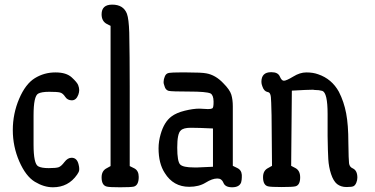

<svg xmlns="http://www.w3.org/2000/svg" viewBox="-20 -793 1586 813"><path d="M204.1 0Q166 0 127.4 -23.4Q88.9 -46.9 61.5 -109.9Q34.2 -172.9 34.2 -242.2Q34.2 -311.5 61 -374.5Q87.9 -437.5 127.4 -461.9Q167 -486.3 213.9 -486.3Q214.8 -486.3 215.8 -486.3Q260.7 -486.3 283.7 -465.3Q306.6 -444.3 311 -432.6Q315.4 -420.9 315.4 -411.6Q315.4 -402.3 311.5 -391.6Q302.7 -368.2 284.2 -368.2Q265.6 -368.2 255.9 -383.3Q246.1 -398.4 233.9 -401.4Q221.7 -404.3 188.5 -404.3Q155.3 -404.3 141.6 -396.5Q122.1 -385.7 122.1 -304.7V-180.7Q122.1 -99.6 141.6 -88.9Q155.3 -81.1 186.5 -81.1Q217.8 -81.1 228.5 -85Q239.3 -88.9 252.9 -106.9Q266.6 -125 283.2 -125Q305.7 -125 312.5 -97.7Q315.4 -85.9 315.4 -81.1V-73.2Q314.5 -64.5 306.6 -53.7Q269.5 0 204.1 0Z M432.6 -2.9Q410.2 -7.8 410.2 -42Q410.2 -70.3 432.6 -81.1Q438.5 -84 448.2 -89.8V-683.6Q443.4 -686.5 432.6 -691.4Q410.2 -703.1 410.2 -732.4Q410.2 -773.4 455.1 -773.4Q502.9 -773.4 517.6 -734.4Q525.4 -712.9 527.3 -655.3Q529.3 -559.6 529.3 -424.8V-89.8Q535.2 -86.9 548.8 -80.1Q567.4 -70.3 567.4 -43.9Q567.4 -8.8 546.9 -2.9Q534.2 0 488.8 0Q443.4 0 432.6 -2.9Z M824.2 -333 860.4 -331.1Q873 -331.1 878.9 -334Q884.8 -336.9 884.3 -363.8Q883.8 -390.6 871.1 -397.5Q853.5 -405.3 780.8 -405.3Q708 -405.3 694.3 -408.2Q680.7 -412.1 676.8 -427.7Q671.9 -439.5 672.9 -448.2Q672.9 -457 677.7 -468.8Q682.6 -482.4 696.3 -484.4Q709 -486.3 740.2 -486.3H772.5Q834 -486.3 853.5 -482.4Q892.6 -475.6 925.8 -440.4Q953.1 -413.1 959.5 -392.1Q965.8 -371.1 965.8 -342.8V-90.8Q971.7 -87.9 984.9 -81.5Q998 -75.2 1002 -62.5Q1004.9 -52.7 1003.9 -42Q1003.9 -31.2 1001 -20.5Q993.2 0 962.9 0Q933.6 0 926.3 -18.6Q918.9 -37.1 901.4 -37.1Q900.4 -37.1 899.4 -37.1Q878.9 -37.1 850.6 -19.5Q822.3 -2 781.2 -2Q713.9 -2 677.7 -60.5Q651.4 -100.6 651.4 -165Q651.4 -194.3 660.2 -224.6Q674.8 -276.4 706.1 -299.8Q726.6 -315.4 762.2 -324.2Q797.9 -333 824.2 -333ZM881.8 -249Q820.3 -252 788.1 -252Q755.9 -252 745.1 -240.2Q730.5 -227.5 730.5 -168Q730.5 -108.4 743.2 -96.2Q755.9 -84 800.8 -84H817.4L881.8 -86.9Z M1215.8 -409.2Q1215.8 -407.2 1212.9 -90.8Q1217.8 -87.9 1231.4 -81.1Q1251 -70.3 1251 -42Q1251 -8.8 1230.5 -3.9Q1217.8 -1 1172.4 -1Q1127 -1 1115.2 -3.9Q1093.8 -8.8 1093.8 -43Q1093.8 -71.3 1116.2 -82Q1122.1 -85 1131.8 -90.8L1129.9 -304.7Q1128.9 -329.1 1128.4 -357.9Q1127.9 -386.7 1124 -394.5Q1121.1 -402.3 1113.3 -403.3Q1097.7 -406.2 1090.8 -427.7Q1086.9 -437.5 1086.9 -446.3Q1086.9 -487.3 1127.9 -487.3Q1128.9 -487.3 1129.9 -487.3Q1157.2 -487.3 1165 -468.8Q1172.9 -450.2 1182.6 -451.2Q1192.4 -451.2 1221.7 -468.8Q1250 -486.3 1276.4 -486.3Q1276.4 -486.3 1278.3 -486.3Q1305.7 -486.3 1327.1 -478.5Q1384.8 -459 1415 -404.3Q1436.5 -362.3 1445.8 -313Q1455.1 -263.7 1455.1 -189.5Q1456.1 -115.2 1458 -101.6Q1460 -85.9 1473.6 -80.1Q1493.2 -71.3 1493.2 -41Q1493.2 -30.3 1488.8 -19.5Q1484.4 -8.8 1477.5 -4.9Q1470.7 -1 1447.3 -1Q1423.8 -1 1407.2 -13.7Q1391.6 -26.4 1381.8 -56.2Q1372.1 -85.9 1370.1 -119.1Q1368.2 -150.4 1367.2 -216.8V-310.5Q1367.2 -400.4 1344.7 -408.2Q1331.1 -412.1 1311.5 -412.1Q1309.6 -412.1 1305.7 -413.1Q1282.2 -413.1 1215.8 -409.2Z"/></svg>

Font: Semi-Sweet
Style: Book
Weight: 400
Designer: Walter E Stewart
Version: 0.5